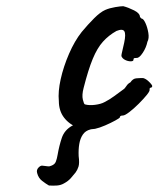

<svg xmlns="http://www.w3.org/2000/svg" viewBox="-20 -417 512 620"><path d="M287 -1Q258 4 231 -5.5Q204 -15 187 -37Q170 -59 170 -91Q167 -121 176 -161.5Q185 -202 203 -243.5Q221 -285 244 -314Q264 -338 284 -358Q304 -378 320 -385Q334 -391 352 -394Q370 -397 378 -397Q394 -393 413 -383.5Q432 -374 432 -362Q432 -362 434.5 -359.5Q437 -357 437 -357Q443 -357 449.5 -343Q456 -329 459 -311Q462 -293 456 -282Q452 -263 441 -246.5Q430 -230 422 -230Q418 -230 414.5 -229.5Q411 -229 411 -224Q411 -219 402 -219Q393 -219 384 -223.5Q375 -228 372 -236Q372 -241 374.5 -250.5Q377 -260 381 -279Q387 -307 381.5 -316Q376 -325 356 -317Q331 -303 312.5 -282.5Q294 -262 279.5 -227Q265 -192 250 -133Q244 -110 247.5 -95.5Q251 -81 254 -80Q268 -76 287 -78.5Q306 -81 317 -87Q333 -95 348 -106Q363 -117 378 -128Q383 -131 388 -139Q393 -147 401 -151Q409 -163 419.5 -164Q430 -165 442 -165Q450 -163 458 -156Q466 -149 470 -143Q474 -137 468 -134Q464 -134 463.5 -131.5Q463 -129 463 -129Q465 -124 454.5 -111Q444 -98 428 -82Q412 -66 397.5 -55Q383 -44 377 -44Q367 -44 367 -38Q367 -36 352.5 -28Q338 -20 319.5 -12Q301 -4 287 -1ZM138 182Q129 177 116.5 167.5Q104 158 100 142Q97 132 104 124.5Q111 117 117 118Q128 119 134 120Q140 121 146 118Q157 114 160.5 104.5Q164 95 166 83Q171 54 179.5 28.5Q188 3 213 -11Q232 -21 248 -24Q264 -27 271 -27Q280 -27 284 -23Q288 -19 288 -14Q288 -11 285 -6Q282 -1 272 1Q256 5 247.5 17.5Q239 30 236 48Q233 66 234 87Q237 110 233.5 121Q230 132 224 140Q217 149 208.5 158.5Q200 168 187 175Q177 181 164.5 182Q152 183 138 182Z"/></svg>

Font: Caveat SemiBold
Style: Regular
Weight: 600
Designer: Pablo Impallari
Foundry: Pablo Impallari
Version: Version 2.000